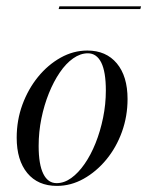

<svg xmlns="http://www.w3.org/2000/svg" viewBox="-20 -589 475 620"><path d="M163.7 11.3Q102.4 11.3 68.1 -30.2Q33.9 -71.8 33.9 -144.4Q33.9 -200.8 52.4 -251.2Q71 -301.6 102.8 -340.7Q134.7 -379.8 175.8 -402.8Q216.9 -425.8 262.1 -425.8Q322.6 -425.8 357.3 -384.3Q391.9 -342.7 391.9 -269.4Q391.9 -213.7 373.8 -163.3Q355.6 -112.9 323.4 -73.8Q291.1 -34.7 250 -11.7Q208.9 11.3 163.7 11.3ZM162.9 2.4Q187.1 2.4 210.1 -14.1Q233.1 -30.6 253.2 -59.7Q273.4 -88.7 288.7 -127Q304 -165.3 312.9 -208.9Q321.8 -252.4 321.8 -296.8Q321.8 -357.3 306.9 -387.1Q291.9 -416.9 263.7 -416.9Q239.5 -416.9 216.1 -400.4Q192.7 -383.9 173 -354.8Q153.2 -325.8 137.9 -287.9Q122.6 -250 113.7 -206.5Q104.8 -162.9 104.8 -117.7Q104.8 -58.1 119.8 -27.8Q134.7 2.4 162.9 2.4ZM169.4 -559.7 171.8 -568.5H435.5L433.1 -559.7Z"/></svg>

Font: Playfair 144pt Light
Style: Italic
Weight: 300
Italic angle: -15.6°
Designer: Claus Eggers Sørensen
Foundry: Claus Eggers Sørensen
Version: Version 2.001;gftools[0.9.30]